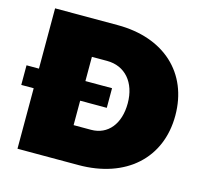

<svg xmlns="http://www.w3.org/2000/svg" viewBox="-114 -813 975 926"><g transform="rotate(15 373.5 -350.5)"><path d="M363 -701H50V-400H-12V-302H50V0H354C591 0 744 -138 744 -351C744 -564 594 -701 363 -701ZM369 -180H282V-302H415V-400H282V-521H358C448 -521 507 -453 507 -349C507 -246 453 -180 369 -180Z"/></g></svg>

Font: Montserrat arm Black
Style: Regular
Weight: 900
Designer: Julieta Ulanovsky
Foundry: Julieta Ulanovsky
Version: Version 6.000;PS 006.000;hotconv 1.0.88;makeotf.lib2.5.64775